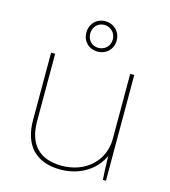

<svg xmlns="http://www.w3.org/2000/svg" viewBox="-110 -819 808 912"><g transform="rotate(15 294.5 -363.0)"><path d="M296 -582C339 -582 371 -613 371 -656C371 -699 339 -731 296 -731C253 -731 222 -699 222 -656C222 -613 253 -582 296 -582ZM296 -600C264 -600 241 -623 241 -656C241 -689 264 -713 296 -713C326 -713 352 -689 352 -656C352 -623 326 -600 296 -600ZM270 5C365 5 441 -43 474 -116C475 -69 477 -26 479 0H494V-520H474V-200C474 -92 389 -14 272 -14C163 -14 105 -74 105 -188V-520H85V-188C85 -64 151 5 270 5Z"/></g></svg>

Font: Fixel Text Thin
Style: Regular
Weight: 100
Width: 4
Designer: AlfaBravo + MacPaw
Foundry: Kyrylo Tkachov, Marchela Mozhyna, Serhii Makarenko, Maria Weinstein, Zakhar Kryvoshyya
Version: Version 1.211